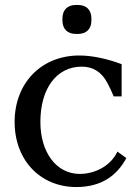

<svg xmlns="http://www.w3.org/2000/svg" viewBox="-20 -740 560 775"><path d="M439 -351H471V-481C415 -502 354 -516 300 -516C146 -516 39 -404 39 -248C39 -92 144 15 288 15C389 15 452 -31 490 -102L454 -128C426 -69 362 -38 302 -38C208 -38 143 -124 143 -248C143 -381 207 -471 310 -471C356 -471 391 -449 414 -404C421 -391 428 -377 439 -351ZM232 -658C232 -623 252 -603 287 -603H294C329 -603 349 -623 349 -658V-665C349 -700 329 -720 294 -720H287C252 -720 232 -700 232 -665Z"/></svg>

Font: LT Superior Serif Medium
Style: Regular
Weight: 500
Designer: Daniel Lyons
Foundry: LyonsType
Version: Version 2.120;FEAKit 1.0